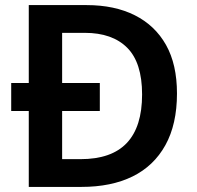

<svg xmlns="http://www.w3.org/2000/svg" viewBox="-20 -734 772 754"><path d="M320 -714Q430 -714 509.5 -674Q589 -634 632 -557.5Q675 -481 675 -367Q675 -246 629.5 -164Q584 -82 500.5 -41Q417 0 300 0H93V-298H24V-408H93V-714ZM313 -605H224V-408H372V-298H224V-109H296Q418 -109 478 -172.5Q538 -236 538 -363Q538 -488 479.5 -546.5Q421 -605 313 -605Z"/></svg>

Font: Noto Sans Syriac Eastern SemiBold
Style: Regular
Weight: 600
Designer: Patrick Giasson and the Monotype Design Team
Foundry: Monotype Imaging Inc.
Version: Version 3.001